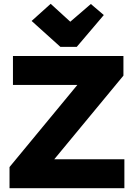

<svg xmlns="http://www.w3.org/2000/svg" viewBox="-20 -988 707 1008"><path d="M297 -742 146 -878 246 -968 349 -874 457 -967 525 -909 383 -742ZM30 0V-111L386 -542H48V-694H628V-591L265 -152H633V0Z"/></svg>

Font: Cantarell Extra Bold
Style: Regular
Weight: 800
Designer: Dave Crossland, Nikolaus Waxweiler, Florian Fecher, Jacques Le Bailly, Eben Sorkin, Alexei Vanyashin, Alexios Zavras, Em
Version: Version 0.303